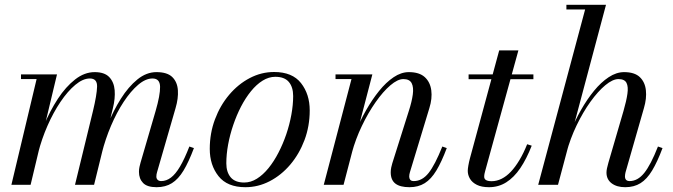

<svg xmlns="http://www.w3.org/2000/svg" viewBox="-20 -770 2803 800"><path d="M632.5 10Q593 10 576 -7.8Q559 -25.5 559 -54Q559 -65 561.2 -74.8Q563.5 -84.5 565.5 -92L628.5 -308Q647.5 -373.5 647 -408.2Q646.5 -443 615.5 -443Q586.5 -443 555.5 -416.5Q524.5 -390 495.2 -345.5Q466 -301 442.5 -245.8Q419 -190.5 404.5 -133H390Q404.5 -190 428.2 -249.2Q452 -308.5 483.5 -358.5Q515 -408.5 552.5 -439Q590 -469.5 632 -469.5Q677 -469.5 698 -448.8Q719 -428 721.2 -394Q723.5 -360 711.5 -319.5L634.5 -53Q633 -48.5 632.2 -43.5Q631.5 -38.5 631.5 -34Q631.5 -26 636.8 -20.8Q642 -15.5 651.5 -15.5Q673 -15.5 692.2 -30Q711.5 -44.5 730.2 -76.2Q749 -108 769 -159.5L788 -153Q766.5 -95.5 744.8 -59.5Q723 -23.5 696.2 -6.8Q669.5 10 632.5 10ZM27.5 0 132.5 -440.5H67.5V-460H217.5L107.5 0ZM292.5 0 367.5 -308Q383.5 -374.5 384.5 -408.8Q385.5 -443 354.5 -443Q325.5 -443 293.8 -416.5Q262 -390 232 -345.5Q202 -301 177.8 -245.8Q153.5 -190.5 139 -133H124.5Q139 -190 163.8 -249.2Q188.5 -308.5 221.2 -358.5Q254 -408.5 293 -439Q332 -469.5 374.5 -469.5Q415.5 -469.5 435.2 -448.8Q455 -428 457.8 -394Q460.5 -360 450.5 -319.5L372 0Z M1002.5 10Q927 10 890.5 -36Q854 -82 854 -149.5Q854 -215 875.8 -273Q897.5 -331 935 -375.2Q972.5 -419.5 1020.8 -444.8Q1069 -470 1122 -470Q1198 -470 1234.2 -423.8Q1270.5 -377.5 1270.5 -310Q1270.5 -244.5 1248.8 -186.5Q1227 -128.5 1189.5 -84.2Q1152 -40 1103.8 -15Q1055.5 10 1002.5 10ZM997.5 -9.5Q1025 -9.5 1050.5 -25.5Q1076 -41.5 1098.8 -69.5Q1121.5 -97.5 1140.2 -133.8Q1159 -170 1172.8 -210.5Q1186.5 -251 1194 -292Q1201.5 -333 1201.5 -370Q1201.5 -407 1183.5 -428.5Q1165.5 -450 1127 -450Q1100 -450 1074.2 -434Q1048.5 -418 1025.8 -390Q1003 -362 984.2 -325.8Q965.5 -289.5 951.8 -249Q938 -208.5 930.5 -167.8Q923 -127 923 -89.5Q923 -53 941.2 -31.2Q959.5 -9.5 997.5 -9.5Z M1686 10Q1647 10 1627.5 -5Q1608 -20 1608 -52Q1608 -62 1610.2 -72.5Q1612.5 -83 1614.5 -89.5L1683.5 -308Q1696 -346.5 1700 -376.5Q1704 -406.5 1695.2 -423.5Q1686.5 -440.5 1660.5 -440.5Q1637 -440.5 1606.5 -414.5Q1576 -388.5 1545 -344.2Q1514 -300 1487.8 -245.2Q1461.5 -190.5 1446 -133H1432Q1443 -174.5 1461.8 -220.8Q1480.5 -267 1505.5 -311Q1530.5 -355 1559.5 -391Q1588.5 -427 1620 -448.2Q1651.5 -469.5 1683.5 -469.5Q1727 -469.5 1749.8 -448.8Q1772.5 -428 1777 -393.8Q1781.5 -359.5 1769 -319.5L1688 -52.5Q1686.5 -48 1685.8 -43.2Q1685 -38.5 1685 -34.5Q1685 -26.5 1689.2 -21Q1693.5 -15.5 1704 -15.5Q1739 -15.5 1765.8 -49.2Q1792.5 -83 1823 -159.5L1841.5 -153Q1820 -95.5 1798.2 -59.5Q1776.5 -23.5 1749.8 -6.8Q1723 10 1686 10ZM1329 0 1444.5 -440.5H1378V-460H1531.5L1411.5 0Z M2017.5 10Q1986.5 10 1967 0.2Q1947.5 -9.5 1938.2 -25.2Q1929 -41 1929 -58Q1929 -66 1931.5 -80.5Q1934 -95 1938 -110L2060 -560H2140L2002 -59Q2000.5 -54 1999 -47.2Q1997.5 -40.5 1997.5 -33.5Q1997.5 -15 2028.5 -15Q2049.5 -15 2069.8 -25Q2090 -35 2108.5 -54.5Q2127 -74 2144.2 -102.8Q2161.5 -131.5 2176.5 -169L2195.5 -163Q2174 -108 2147.8 -69.2Q2121.5 -30.5 2089.2 -10.2Q2057 10 2017.5 10ZM1932.5 -440V-460H2202.5V-440Z M2222.5 0 2418 -730.5H2340V-750H2505L2305 0ZM2585 10Q2550 10 2528.5 -6.2Q2507 -22.5 2507 -51Q2507 -59 2509.2 -69.2Q2511.5 -79.5 2515 -92L2578 -308Q2590 -349.5 2594.2 -379Q2598.5 -408.5 2590.5 -424.5Q2582.5 -440.5 2557 -440.5Q2533 -440.5 2502.2 -415Q2471.5 -389.5 2440.2 -346Q2409 -302.5 2382.5 -247.5Q2356 -192.5 2340 -133H2328.5Q2339 -175 2357.5 -221.5Q2376 -268 2401 -312Q2426 -356 2455 -391.5Q2484 -427 2516 -448.2Q2548 -469.5 2580.5 -469.5Q2624 -469.5 2645.8 -448.8Q2667.5 -428 2671.2 -394Q2675 -360 2663 -319.5L2586.5 -52.5Q2585.5 -49 2584.8 -44.2Q2584 -39.5 2584 -35.5Q2584 -15.5 2603.5 -15.5Q2637 -15.5 2664.2 -49.2Q2691.5 -83 2721.5 -159.5L2740.5 -153Q2719 -95.5 2697.2 -59.5Q2675.5 -23.5 2648.8 -6.8Q2622 10 2585 10Z"/></svg>

Font: Bodoni Moda
Style: Italic
Weight: 400
Italic angle: -13°
Designer: Owen Earl
Foundry: indestructible type
Version: Version 2.005